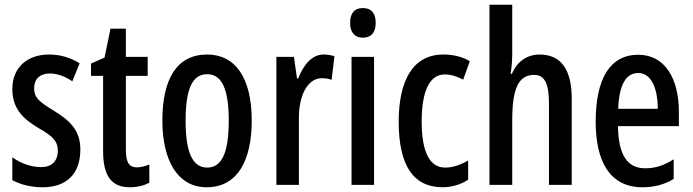

<svg xmlns="http://www.w3.org/2000/svg" viewBox="-20 -780 2922 810"><path d="M319 -149C319 -231 274 -272 207 -313C143 -352 124 -369 124 -408C124 -446 148 -470 190 -470C223 -470 256 -457 285 -437L316 -513C277 -537 235 -550 187 -550C93 -550 32 -493 32 -405C32 -323 75 -280 142 -240C205 -205 224 -182 224 -145C224 -100 198 -75 154 -75C109 -75 63 -93 32 -117V-20C65 -2 109 10 160 10C260 10 319 -46 319 -149Z M558 -74C521 -74 511 -100 511 -150V-460H603V-540H511V-659H446L421 -537L364 -512V-460H415V-142C415 -40 449 10 527 10C560 10 587 3 610 -9V-86C592 -79 575 -74 558 -74Z M1042 -271C1042 -453 972 -550 854 -550C724 -550 665 -444 665 -271C665 -107 727 10 852 10C985 10 1042 -108 1042 -271ZM763 -270C763 -402 790 -467 854 -467C917 -467 945 -402 945 -271C945 -138 917 -73 854 -73C791 -73 763 -140 763 -270Z M1345 -550C1297 -550 1261 -508 1238 -449H1233L1220 -540H1146V0H1241V-280C1240 -379 1279 -450 1337 -450C1353 -450 1367 -448 1379 -443L1391 -543C1374 -548 1360 -550 1345 -550Z M1511 -746C1475 -746 1457 -724 1457 -683C1457 -643 1477 -621 1511 -621C1546 -621 1565 -643 1565 -683C1565 -723 1548 -746 1511 -746ZM1558 -540H1463V0H1558Z M1848 10C1882 10 1925 -1 1955 -22V-103C1922 -84 1890 -73 1858 -73C1793 -73 1759 -138 1759 -267C1759 -398 1793 -466 1857 -466C1882 -466 1907 -458 1934 -444L1962 -522C1931 -540 1895 -550 1850 -550C1722 -550 1662 -440 1662 -267C1662 -81 1724 10 1848 10Z M2141 -559V-760H2045V0H2141V-274C2141 -405 2167 -464 2233 -464C2278 -464 2296 -428 2296 -341V0H2392V-363C2392 -484 2349 -550 2256 -550C2205 -550 2161 -521 2140 -469H2134C2139 -496 2141 -527 2141 -559Z M2673 -549C2554 -549 2493 -449 2493 -266C2493 -105 2549 10 2690 10C2739 10 2783 -1 2822 -25V-108C2780 -81 2743 -70 2702 -70C2625 -70 2589 -128 2587 -248H2844V-309C2844 -447 2786 -549 2673 -549ZM2673 -472C2728 -472 2755 -406 2755 -321H2588C2592 -425 2622 -472 2673 -472Z"/></svg>

Font: Noto Sans Arabic ExtCond Med
Style: Regular
Weight: 500
Width: 2
Designer: Monotype Design Team, Nadine Chahine, Nizar Qandah and Khaled Hosny
Foundry: Monotype Imaging Inc.
Version: Version 2.012